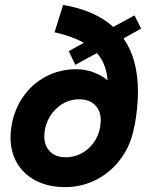

<svg xmlns="http://www.w3.org/2000/svg" viewBox="-20 -753 612 785"><path d="M23 -192Q23 -216 27 -237Q38 -305 75 -358Q112 -411 168.5 -440.5Q225 -470 292 -470Q327 -470 360.5 -458Q394 -446 420 -425Q414 -494 376 -536L288 -488L261 -544L323 -578Q272 -606 203 -621L238 -733Q370 -710 443 -643L530 -690L557 -636L485 -596Q544 -512 544 -378Q544 -312 530 -237L529 -238V-237Q517 -164 476.5 -107.5Q436 -51 376 -19.5Q316 12 246 12Q179 12 128.5 -13.5Q78 -39 50.5 -85Q23 -131 23 -192ZM161 -197Q161 -157 184.5 -133.5Q208 -110 248 -110Q301 -110 341 -145.5Q381 -181 390 -237Q392 -253 392 -260Q392 -300 368.5 -323.5Q345 -347 304 -347Q252 -347 212.5 -311Q173 -275 163 -220Q161 -204 161 -197Z"/></svg>

Font: Oak Sans
Style: Bold Italic
Weight: 700
Italic angle: -9.5°
Foundry: Erik Kennedy, Walven
Version: Version 1.000